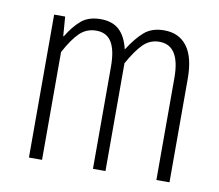

<svg xmlns="http://www.w3.org/2000/svg" viewBox="-61 -564 723 635"><g transform="rotate(10 300.0 -246.0)"><path d="M74 0V-480H111L116 -415H118Q139 -450 163.5 -471Q188 -492 229 -492Q268 -492 291 -471Q314 -450 324 -407Q350 -448 375.5 -470Q401 -492 442 -492Q492 -492 519 -456Q546 -420 546 -348V0H502V-343Q502 -452 433 -452Q401 -452 378.5 -429.5Q356 -407 331 -362V0H289V-343Q289 -398 272.5 -425Q256 -452 221 -452Q188 -452 165 -429.5Q142 -407 118 -362V0Z"/></g></svg>

Font: Source Code Pro ExtraLight Light
Style: Regular
Weight: 300
Monospace: yes
Version: Version 1.018;hotconv 1.0.116;makeotfexe 2.5.65601